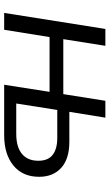

<svg xmlns="http://www.w3.org/2000/svg" viewBox="178 -704 526 922"><g transform="rotate(90 441.0 -243.0)"><path d="M42 0 119 -486H200L168 -284H432L464 -486H545L517 -313H661Q743 -313 786 -274Q829 -235 829 -168Q829 -89 775 -44.5Q721 0 629 0H387L421 -218H158L123 0ZM477 -58H622Q686 -58 719 -85.5Q752 -113 752 -164Q752 -211 723.5 -233Q695 -255 643 -255H508Z"/></g></svg>

Font: Nunito Sans
Style: Italic
Weight: 400
Italic angle: -9°
Designer: Vernon Adams
Foundry: Vernon Adams
Version: Version 3.006; ttfautohint (v1.8.3)